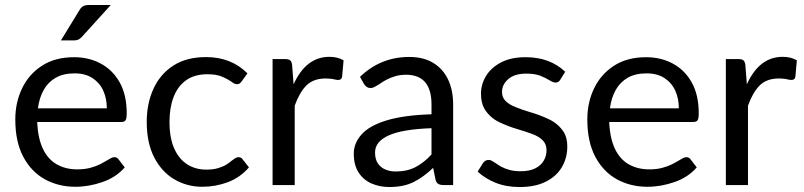

<svg xmlns="http://www.w3.org/2000/svg" viewBox="-20 -744 3232 772"><path d="M283 7Q215 7 160.2 -23.2Q105.5 -53.5 73.5 -113.8Q41.5 -174 41.5 -264Q41.5 -332 68.8 -388.8Q96 -445.5 148.8 -479.8Q201.5 -514 278 -514Q337.5 -514 385.5 -488.2Q433.5 -462.5 461.5 -412.2Q489.5 -362 489.5 -288.5Q489.5 -268.5 485.2 -261Q481 -253.5 468 -253.5H129.5Q132.5 -187 153 -144.8Q173.5 -102.5 209 -82.8Q244.5 -63 290.5 -63Q320 -63 342.5 -69Q365 -75 381.5 -83.2Q398 -91.5 410 -99Q419 -104.5 426.2 -108.2Q433.5 -112 439.5 -112Q451 -112 456.5 -103.5L481.5 -71Q447 -31 392 -12Q337.5 7 283 7ZM409.5 -308.5Q409.5 -348 395 -379.8Q380.5 -411.5 351.5 -430.2Q322.5 -449 280 -449Q235 -449 204.2 -431.5Q173.5 -414 155.8 -382.5Q138 -351 132.5 -308.5ZM278 -581.5H225L299 -702.5Q305.5 -714 314.2 -719Q323 -724 338.5 -724H425.5L309 -595.5Q302 -588 295 -584.8Q288 -581.5 278 -581.5Z M793.5 7Q732 7 681.2 -22.8Q630.5 -52.5 600.2 -110.8Q570 -169 570 -254Q570 -327.5 596.8 -386.5Q623.5 -445.5 676.5 -480Q729.5 -514.5 808.5 -514.5Q909.5 -514.5 975 -449L951.5 -416.5Q947.5 -411 943.5 -408.2Q939.5 -405.5 932.5 -405.5Q922.5 -405.5 909 -416.5Q895.5 -426 873.5 -435.5Q851 -445.5 814 -445.5Q761.5 -445.5 727.8 -421Q694 -396.5 677.8 -353.5Q661.5 -310.5 661.5 -254Q661.5 -189.5 680.5 -147Q699.5 -104.5 732.8 -83.2Q766 -62 809 -62Q837.5 -62 857.2 -68Q877 -74 890.2 -82.2Q903.5 -90.5 912.5 -98.5Q920 -104.5 926.2 -108.2Q932.5 -112 938.5 -112Q950 -112 955.5 -103.5L981 -71Q945 -29.5 895.5 -11.2Q846 7 793.5 7Z M1165 0H1076V-506.5H1127Q1141 -506.5 1147 -501Q1153 -495.5 1154.5 -482.5L1160.5 -405Q1210.5 -515.5 1304.5 -515.5Q1337.5 -515.5 1361.5 -501.5L1355.5 -435Q1353 -422.5 1340 -422.5Q1334.5 -422.5 1325.5 -424.5Q1310.5 -428.5 1289.5 -428.5Q1240.5 -428.5 1212 -400.5Q1184 -372 1165 -319Z M1545 8Q1507 8 1474.5 -6Q1442 -20 1422.2 -49.8Q1402.5 -79.5 1402.5 -126.5Q1402.5 -167.5 1432.5 -202Q1463.5 -238 1533.2 -259.5Q1603 -281 1715 -284.5V-324Q1715 -442 1614.5 -443.5Q1588.5 -443.5 1568.8 -437.5Q1549 -431.5 1533.5 -423.2Q1518 -415 1506.5 -406.5Q1495.5 -399.5 1486.8 -394.8Q1478 -390 1470 -390Q1453.5 -390 1443.5 -406.5L1427.5 -435Q1510.5 -515 1625.5 -515Q1683 -515 1722.2 -491Q1761.5 -467 1781.8 -424Q1802 -381 1802 -324V0H1762.5Q1735.5 0 1731.5 -21L1721.5 -69Q1683 -32 1643 -12Q1603 8 1545 8ZM1571 -54.5Q1616.5 -54.5 1650.8 -72.2Q1685 -90 1715 -123V-228.5Q1599 -224.5 1543.5 -199.8Q1488 -175 1488 -131Q1488 -104 1499.2 -87.2Q1510.5 -70.5 1529.2 -62.5Q1548 -54.5 1571 -54.5Z M2069.5 8Q2015 8 1972.5 -9.2Q1930 -26.5 1900.5 -54L1921.5 -87.5Q1930 -101 1945 -101Q1951.5 -101 1958.2 -97.2Q1965 -93.5 1973 -88Q1982.5 -81 1996 -73.5Q2009.5 -66 2028.5 -60.8Q2047.5 -55.5 2074 -55.5Q2109 -55.5 2132 -67Q2155 -78.5 2166.2 -97.8Q2177.5 -117 2177.5 -139.5Q2177.5 -164.5 2162.2 -179.8Q2147 -195 2122 -204.5Q2095 -214.5 2066.5 -223Q2024.5 -235 1987 -253Q1949.5 -271 1927.5 -307Q1914 -331 1914 -367.5Q1914 -405 1934.2 -438.5Q1954.5 -472 1994.5 -493Q2034.5 -514 2094 -514Q2191 -514 2252.5 -455.5L2232.5 -423Q2226 -412 2214 -412Q2203.5 -412 2189 -421.5Q2174.5 -430.5 2152.5 -439.5Q2130 -448 2096 -448Q2049 -448 2023.8 -426Q1998.5 -404 1998.5 -374.5Q1998.5 -351.5 2013.8 -337Q2029 -322.5 2054 -313Q2080 -302.5 2108.5 -294Q2151 -282 2188.2 -264Q2225.5 -246 2247.5 -212Q2261 -189 2261 -155Q2261 -109.5 2239.5 -72.5Q2218 -35.5 2175.2 -13.8Q2132.5 8 2069.5 8Z M2583 7Q2515 7 2460.2 -23.2Q2405.5 -53.5 2373.5 -113.8Q2341.5 -174 2341.5 -264Q2341.5 -332 2368.8 -388.8Q2396 -445.5 2448.8 -479.8Q2501.5 -514 2578 -514Q2637.5 -514 2685.5 -488.2Q2733.5 -462.5 2761.5 -412.2Q2789.5 -362 2789.5 -288.5Q2789.5 -268.5 2785.2 -261Q2781 -253.5 2768 -253.5H2429.5Q2432.5 -187 2453 -144.8Q2473.5 -102.5 2509 -82.8Q2544.5 -63 2590.5 -63Q2620 -63 2642.5 -69Q2665 -75 2681.5 -83.2Q2698 -91.5 2710 -99Q2719 -104.5 2726.2 -108.2Q2733.5 -112 2739.5 -112Q2751 -112 2756.5 -103.5L2781.5 -71Q2747 -31 2692 -12Q2637.5 7 2583 7ZM2709.5 -308.5Q2709.5 -348 2695 -379.8Q2680.5 -411.5 2651.5 -430.2Q2622.5 -449 2580 -449Q2535 -449 2504.2 -431.5Q2473.5 -414 2455.8 -382.5Q2438 -351 2432.5 -308.5Z M2987.5 0H2898.5V-506.5H2949.5Q2963.5 -506.5 2969.5 -501Q2975.5 -495.5 2977 -482.5L2983 -405Q3033 -515.5 3127 -515.5Q3160 -515.5 3184 -501.5L3178 -435Q3175.5 -422.5 3162.5 -422.5Q3157 -422.5 3148 -424.5Q3133 -428.5 3112 -428.5Q3063 -428.5 3034.5 -400.5Q3006.5 -372 2987.5 -319Z"/></svg>

Font: Verano Sans
Style: Regular
Weight: 400
Designer: Lukasz Dziedzic with Adam Twardoch and Botio Nikoltchev
Foundry: tyPoland Lukasz Dziedzic
Version: Version 3.001;December 28, 2019;FontCreator 12.0.0.2547 64-b